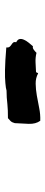

<svg xmlns="http://www.w3.org/2000/svg" viewBox="284 -1062 186 795"><g transform="rotate(-90 377.5 -665.0)"><path d="M599.6 -691.4Q611.3 -685.5 612.8 -677.2Q614.3 -668.9 609.9 -659.2Q605.5 -649.4 597.7 -639.6Q589.8 -629.9 583 -622.1Q576.2 -624 569.3 -619.1Q562.5 -614.3 555.7 -607.4Q536.1 -612.3 515.6 -611.3Q495.1 -610.4 477.5 -609.4Q474.6 -609.4 473.6 -605.5Q472.7 -601.6 470.7 -600.6Q451.2 -611.3 427.7 -610.8Q404.3 -610.4 378.9 -606Q353.5 -601.6 327.1 -596.2Q300.8 -590.8 274.4 -591.8Q260.7 -610.4 261.7 -639.6Q262.7 -668.9 264.6 -697.3Q267.6 -709 273.4 -714.8Q279.3 -720.7 285.2 -725.6Q302.7 -725.6 316.9 -726.1Q331.1 -726.6 344.2 -728Q357.4 -729.5 370.6 -730.5Q383.8 -731.4 399.4 -731.4Q408.2 -734.4 430.7 -736.3Q450.2 -738.3 484.9 -737.8Q519.5 -737.3 578.1 -732.4Q577.1 -722.7 581.1 -718.3Q585 -713.9 589.8 -710.9Q594.7 -708 598.1 -704.1Q601.6 -700.2 599.6 -691.4Z"/></g></svg>

Font: Permanent Marker
Style: Regular
Weight: 400
Designer: Font Diner, Inc
Foundry: Font Diner, Inc
Version: Version 1.001